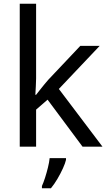

<svg xmlns="http://www.w3.org/2000/svg" viewBox="-20 -780 574 1021"><path d="M172 -363Q172 -347 170.5 -321Q169 -295 168 -276H172Q178 -284 190 -299Q202 -314 214.5 -329.5Q227 -345 236 -355L407 -536H510L293 -307L525 0H419L233 -250L172 -197V0H85V-760H172ZM331 70Q327 88 314.5 115.5Q302 143 285.5 171Q269 199 251 221H203V209Q211 192 219.5 165.5Q228 139 235 110.5Q242 82 244 61H331Z"/></svg>

Font: Noto Sans Myanmar
Style: Regular
Weight: 400
Designer: Monotype Design Team
Foundry: Monotype Imaging Inc.
Version: Version 2.107